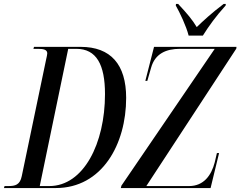

<svg xmlns="http://www.w3.org/2000/svg" viewBox="-50 -951 1216 971"><path d="M904 -771H976C1006 -819 1042 -869 1091 -923L1092 -931H1081C1020 -885 977 -845 945 -814C923 -851 896 -883 851 -931H840L839 -923C859 -888 892 -819 904 -771ZM-30 0H232C466 0 588 -221 588 -456C588 -625 510 -714 358 -714H122L119 -704H143C172 -704 189 -699 189 -681C189 -674 186 -664 183 -649L60 -60C51 -16 27 -10 -8 -10H-27ZM561 0H1015L1058 -177H1047L1036 -130C1019 -64 980 -10 906 -10H690L1145 -705L1146 -714H729L685 -542H695L714 -608C734 -681 792 -704 860 -704H1036L564 -12ZM199 -10H151L295 -704H336C438 -704 481 -624 481 -475C481 -226 373 -10 199 -10Z"/></svg>

Font: Noto Serif Display ExtraCondensed Medium
Style: Italic
Weight: 500
Width: 2
Italic angle: -12°
Designer: Monotype Design Team
Foundry: Monotype Imaging Inc.
Version: Version 2.009